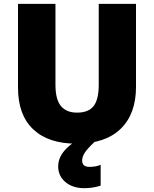

<svg xmlns="http://www.w3.org/2000/svg" viewBox="-20 -734 797 994"><path d="M684.1 -713.9V-284.2Q684.1 -144 604.7 -67.1Q525.4 9.8 376 9.8Q230 9.8 151.6 -64.9Q73.2 -139.6 73.2 -279.8V-713.9H267.1V-294.9Q267.1 -219.2 295.4 -185.1Q323.7 -150.9 378.9 -150.9Q438 -150.9 464.6 -184.8Q491.2 -218.8 491.2 -295.9V-713.9ZM405.3 97.2Q405.3 129.9 443.4 129.9Q477.5 129.9 501 119.1V227.1Q460.4 240.2 416 240.2Q356.4 240.2 318.8 208.7Q281.2 177.2 281.2 127Q281.2 93.3 300.8 62.7Q320.3 32.2 366.2 0H470.2Q431.6 36.1 418.5 57.1Q405.3 78.1 405.3 97.2Z"/></svg>

Font: Open Sans ExtBd
Style: Bold
Weight: 800
Foundry: Ascender Corporation
Version: Version 1.10